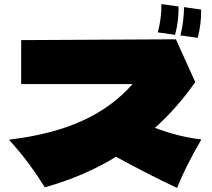

<svg xmlns="http://www.w3.org/2000/svg" viewBox="-20 -913 1040 943"><path d="M857 -881Q858 -810 840 -742L755 -754Q773 -820 773 -893ZM968 -866Q969 -795 951 -727L866 -739Q883 -805 884 -878ZM850 10Q720 -50 550 -143Q391 -46 200 7Q162 -54 123 -107Q84 -160 24 -227Q235 -252 383.5 -319.5Q532 -387 631 -500H84V-716L844 -720L939 -510Q852 -385 741 -285Q857 -241 969 -228Q889 -91 850 10Z"/></svg>

Font: Mantou Sans
Style: Regular
Weight: 400
Designer: Mant0u / artakana
Foundry: Mant0u / artakana
Version: Version 1.001;October 22, 2023;FontCreator 14.0.0.2901 64-bi